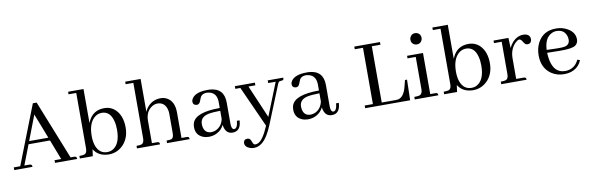

<svg xmlns="http://www.w3.org/2000/svg" viewBox="-53 -1124 5543 1798"><g transform="rotate(-10 2718.5 -225.0)"><path d="M598.6 0Q598.6 -21.5 583 -24.4Q578.1 -25.4 573.2 -25.4H540L316.4 -585.9H280.3L61.5 -25.4H0V0H173.8Q173.8 -21.5 158.2 -24.4Q153.3 -25.4 148.4 -25.4H100.6L173.8 -214.8H377.9L451.2 -25.4H387.7V0ZM367.2 -243.2H184.6L275.4 -479.5Z M897.5 9.8Q983.4 9.8 1042 -54.7Q1096.7 -117.2 1096.7 -212.9Q1096.7 -320.3 1038.1 -380.9Q994.1 -424.8 929.7 -424.8Q823.2 -424.8 778.3 -329.1Q773.4 -320.3 770.5 -311.5V-634.8H624V-610.4H697.3V-83Q697.3 -38.1 671.9 -29.3Q657.2 -24.4 624 -24.4V0H747.1L755.9 -64.5Q797.9 2.9 882.8 8.8Q890.6 9.8 897.5 9.8ZM899.4 -385.7Q979.5 -385.7 1003.9 -288.1Q1013.7 -252 1013.7 -206.1Q1013.7 -68.4 939.5 -27.3Q916 -14.6 887.7 -14.6Q814.5 -14.6 784.2 -92.8Q769.5 -133.8 769.5 -187.5Q769.5 -305.7 828.1 -358.4Q859.4 -385.7 899.4 -385.7Z M1362.3 -24.4H1313.5V-235.4Q1313.5 -324.2 1375 -364.3Q1400.4 -380.9 1427.7 -380.9Q1487.3 -380.9 1510.7 -325.2Q1521.5 -298.8 1521.5 -266.6V-83Q1521.5 -38.1 1500 -29.3Q1486.3 -24.4 1453.1 -24.4V0H1668Q1668 -21.5 1653.3 -23.4Q1649.4 -24.4 1643.6 -24.4H1594.7V-266.6Q1594.7 -373 1524.4 -411.1Q1497.1 -424.8 1465.8 -424.8Q1393.6 -424.8 1344.7 -372.1Q1324.2 -349.6 1313.5 -321.3V-634.8H1167V-610.4H1240.2V-83Q1240.2 -38.1 1214.8 -29.3Q1200.2 -24.4 1167 -24.4V0H1386.7Q1386.7 -21.5 1372.1 -23.4Q1368.2 -24.4 1362.3 -24.4Z M2075.2 9.8Q2150.4 9.8 2158.2 -81.1Q2159.2 -86.9 2159.2 -91.8L2133.8 -92.8Q2127 -21.5 2095.7 -20.5Q2070.3 -22.5 2069.3 -71.3V-277.3Q2069.3 -417 1929.7 -424.8Q1920.9 -424.8 1912.1 -424.8Q1802.7 -424.8 1765.6 -374Q1753.9 -357.4 1753.9 -340.8Q1753.9 -310.5 1782.2 -305.7Q1787.1 -304.7 1792 -304.7Q1814.5 -304.7 1825.2 -333Q1838.9 -369.1 1843.8 -376Q1862.3 -400.4 1901.4 -400.4Q1993.2 -394.5 1996.1 -299.8V-238.3Q1766.6 -238.3 1733.4 -142.6Q1727.5 -124 1727.5 -102.5Q1727.5 -28.3 1793 -1Q1819.3 9.8 1848.6 9.8Q1919.9 9.8 1968.8 -39.1Q1986.3 -57.6 1995.1 -78.1Q2006.8 8.8 2075.2 9.8ZM1880.9 -29.3Q1821.3 -29.3 1807.6 -88.9Q1804.7 -102.5 1804.7 -119.1Q1804.7 -184.6 1879.9 -202.1Q1919.9 -210.9 1996.1 -211.9V-133.8Q1981.4 -66.4 1924.8 -39.1Q1902.3 -29.3 1880.9 -29.3Z M2264.6 155.3Q2249 155.3 2241.2 131.8Q2230.5 102.5 2220.7 95.7Q2211.9 89.8 2200.2 89.8Q2168.9 89.8 2164.1 117.2Q2163.1 121.1 2163.1 124Q2163.1 161.1 2206.1 177.7Q2225.6 185.5 2247.1 185.5Q2324.2 185.5 2380.9 90.8Q2404.3 52.7 2425.8 0L2570.3 -356.4Q2580.1 -383.8 2591.8 -387.7Q2598.6 -389.6 2607.4 -389.6Q2627 -389.6 2629.9 -400.4Q2631.8 -406.2 2631.8 -415H2483.4V-389.6H2554.7L2429.7 -77.1L2295.9 -389.6H2361.3V-415H2170.9V-389.6H2218.8L2394.5 0Q2339.8 128.9 2292 149.4Q2278.3 155.3 2264.6 155.3Z M3018.6 9.8Q3093.8 9.8 3101.6 -81.1Q3102.5 -86.9 3102.5 -91.8L3077.1 -92.8Q3070.3 -21.5 3039.1 -20.5Q3013.7 -22.5 3012.7 -71.3V-277.3Q3012.7 -417 2873 -424.8Q2864.3 -424.8 2855.5 -424.8Q2746.1 -424.8 2709 -374Q2697.3 -357.4 2697.3 -340.8Q2697.3 -310.5 2725.6 -305.7Q2730.5 -304.7 2735.4 -304.7Q2757.8 -304.7 2768.6 -333Q2782.2 -369.1 2787.1 -376Q2805.7 -400.4 2844.7 -400.4Q2936.5 -394.5 2939.5 -299.8V-238.3Q2710 -238.3 2676.8 -142.6Q2670.9 -124 2670.9 -102.5Q2670.9 -28.3 2736.3 -1Q2762.7 9.8 2792 9.8Q2863.3 9.8 2912.1 -39.1Q2929.7 -57.6 2938.5 -78.1Q2950.2 8.8 3018.6 9.8ZM2824.2 -29.3Q2764.6 -29.3 2751 -88.9Q2748 -102.5 2748 -119.1Q2748 -184.6 2823.2 -202.1Q2863.3 -210.9 2939.5 -211.9V-133.8Q2924.8 -66.4 2868.2 -39.1Q2845.7 -29.3 2824.2 -29.3Z M3764.6 0 3769.5 -195.3H3750L3733.4 -129.9Q3710 -40 3655.3 -27.3Q3643.6 -25.4 3632.8 -25.4H3499V-560.5H3581.1V-585.9H3336.9V-560.5H3415V-25.4H3336.9V0Z M4008.8 -24.4H3960V-415H3808.6V-390.6H3886.7V-83Q3886.7 -38.1 3856.4 -28.3Q3841.8 -24.4 3808.6 -24.4V0H4033.2Q4033.2 -21.5 4018.6 -23.4Q4013.7 -24.4 4008.8 -24.4ZM3971.7 -557.6Q3971.7 -591.8 3941.4 -606.4Q3929.7 -611.3 3918.9 -611.3Q3884.8 -611.3 3870.1 -580.1Q3865.2 -569.3 3865.2 -557.6Q3865.2 -521.5 3897.5 -507.8Q3908.2 -503.9 3918.9 -503.9Q3953.1 -503.9 3966.8 -535.2Q3971.7 -545.9 3971.7 -557.6Z M4361.3 9.8Q4447.3 9.8 4505.9 -54.7Q4560.5 -117.2 4560.5 -212.9Q4560.5 -320.3 4502 -380.9Q4458 -424.8 4393.6 -424.8Q4287.1 -424.8 4242.2 -329.1Q4237.3 -320.3 4234.4 -311.5V-634.8H4087.9V-610.4H4161.1V-83Q4161.1 -38.1 4135.7 -29.3Q4121.1 -24.4 4087.9 -24.4V0H4210.9L4219.7 -64.5Q4261.7 2.9 4346.7 8.8Q4354.5 9.8 4361.3 9.8ZM4363.3 -385.7Q4443.4 -385.7 4467.8 -288.1Q4477.5 -252 4477.5 -206.1Q4477.5 -68.4 4403.3 -27.3Q4379.9 -14.6 4351.6 -14.6Q4278.3 -14.6 4248 -92.8Q4233.4 -133.8 4233.4 -187.5Q4233.4 -305.7 4292 -358.4Q4323.2 -385.7 4363.3 -385.7Z M4847.7 -24.4H4777.3V-218.8Q4777.3 -307.6 4832 -361.3Q4853.5 -381.8 4868.2 -382.8Q4884.8 -382.8 4898.4 -358.4Q4914.1 -331.1 4927.7 -327.1Q4933.6 -325.2 4939.5 -325.2Q4968.8 -325.2 4976.6 -353.5Q4978.5 -359.4 4978.5 -365.2Q4978.5 -409.2 4933.6 -418.9Q4923.8 -420.9 4915 -420.9Q4856.4 -420.9 4810.5 -371.1Q4789.1 -347.7 4776.4 -318.4L4772.5 -415H4630.9V-390.6H4704.1V-83Q4704.1 -38.1 4678.7 -29.3Q4664.1 -24.4 4630.9 -24.4V0H4872.1Q4872.1 -21.5 4857.4 -23.4Q4853.5 -24.4 4847.7 -24.4Z M5226.6 -400.4Q5294.9 -400.4 5317.4 -342.8Q5325.2 -324.2 5325.2 -302.7Q5325.2 -253.9 5278.3 -243.2Q5253.9 -238.3 5209 -239.3L5105.5 -242.2Q5110.4 -354.5 5178.7 -388.7Q5201.2 -400.4 5226.6 -400.4ZM5396.5 -93.8 5372.1 -102.5Q5337.9 -28.3 5261.7 -18.6Q5252 -17.6 5243.2 -17.6Q5140.6 -17.6 5114.3 -139.6Q5106.4 -173.8 5105.5 -214.8L5222.7 -212.9Q5341.8 -210.9 5376 -235.4Q5402.3 -254.9 5402.3 -291Q5402.3 -357.4 5335 -396.5Q5287.1 -424.8 5224.6 -424.8Q5102.5 -424.8 5049.8 -323.2Q5022.5 -270.5 5022.5 -204.1Q5022.5 -83 5109.4 -24.4Q5161.1 9.8 5227.5 9.8Q5333 9.8 5382.8 -66.4Q5390.6 -80.1 5396.5 -93.8Z"/></g></svg>

Font: Abhaya Libre
Style: Regular
Weight: 400
Designer: Pushpananda Ekanayake, Sol Matas, Pathum Egodawatta
Foundry: Mooniak
Version: Version 1.050 ; ttfautohint (v1.6)